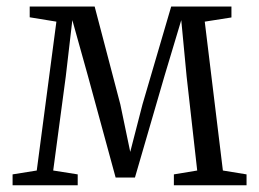

<svg xmlns="http://www.w3.org/2000/svg" viewBox="-20 -552 772 572"><path d="M17.5 0V-32.5L89.5 -44L148 -487.5L68.5 -500.5V-532.5H262L338.5 -241L368 -99.5L404.5 -241L490 -532.5H669.5V-500L590 -487.5L644 -44L714.5 -32.5V0H498V-32.5L567.5 -44L536 -324L520 -492L470 -325.5L382 -23H324.5L242 -325.5L195.5 -492L176 -324.5L138.5 -44L211.5 -32.5V0Z"/></svg>

Font: Merriweather 72pt Light
Style: Regular
Weight: 300
Version: Version 2.100